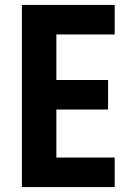

<svg xmlns="http://www.w3.org/2000/svg" viewBox="-20 -760 545 780"><path d="M446 -620V-740H69V0H446V-120H209V-315H419V-435H209V-620Z"/></svg>

Font: Malmofest SemiBold
Style: Regular
Weight: 600
Designer: Jonny Pinhorn (Poppins), Kolossal
Version: Version 1.004;Glyphs 3.1.2 (3151)